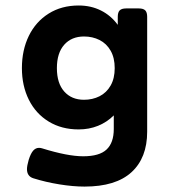

<svg xmlns="http://www.w3.org/2000/svg" viewBox="-20 -482 640 702"><path d="M410.6 -391.1V-420.4Q410.6 -437 417.7 -444.1Q424.8 -451.2 441.4 -451.2H487.3Q503.9 -451.2 511 -444.1Q518.1 -437 518.1 -420.4V-0.5Q518.1 95.2 460.7 147.7Q403.3 200.2 289.1 200.2Q247.1 200.2 197.3 192.1Q147.5 184.1 102.1 169.9Q78.6 162.6 78.6 136.2Q78.6 124.5 85 102.1Q92.3 79.1 101.3 68.8Q110.4 58.6 122.6 58.6Q128.9 58.6 134.3 60.5Q227.5 89.4 284.2 89.4Q343.3 89.4 369.6 64.7Q396 40 396 -10.3V-60.1Q371.1 -35.2 338.4 -22Q305.7 -8.8 267.6 -8.8Q205.1 -8.8 158 -37.6Q110.8 -66.4 85.4 -117.4Q60.1 -168.5 60.1 -232.9Q60.1 -298.8 85.4 -350.8Q110.8 -402.8 158 -432.4Q205.1 -461.9 267.6 -461.9Q312.5 -461.9 349.1 -443.6Q385.7 -425.3 410.6 -391.1ZM188 -232.9Q188 -177.7 214.8 -147.5Q241.7 -117.2 287.1 -117.2Q318.4 -117.2 344 -130.1Q369.6 -143.1 384.5 -169.2Q399.4 -195.3 399.4 -232.9Q399.4 -270.5 384.5 -296.6Q369.6 -322.8 344 -335.7Q318.4 -348.6 287.1 -348.6Q241.7 -348.6 214.8 -318.4Q188 -288.1 188 -232.9Z"/></svg>

Font: Courier Prime Sans
Style: Bold
Weight: 700
Designer: Alan Dague-Greene
Foundry: Quote-Unquote Apps
Version: Version 3.020